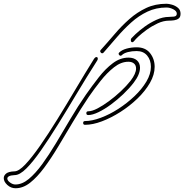

<svg xmlns="http://www.w3.org/2000/svg" viewBox="-319 -745 982 1023"><path d="M225 -461Q220 -461 216.5 -467Q213 -473 217 -478Q255 -520 292 -563.5Q329 -607 370.5 -643.5Q412 -680 460 -702.5Q508 -725 568 -725Q580 -725 597.5 -720Q615 -715 629 -703.5Q643 -692 643 -672Q643 -654 633 -646.5Q623 -639 609 -637Q595 -635 582 -635Q552 -635 521 -620.5Q490 -606 463 -586.5Q436 -567 418.5 -550.5Q401 -534 398 -529Q391 -520 386 -520Q378 -520 378 -532Q378 -537 381 -541Q384 -545 403 -563Q422 -581 450.5 -602Q479 -623 513.5 -639Q548 -655 582 -655Q591 -655 607 -656.5Q623 -658 623 -672Q623 -686 604.5 -695.5Q586 -705 568 -705Q513 -705 466.5 -683Q420 -661 380 -625Q340 -589 304 -547Q268 -505 233 -465Q230 -461 225 -461ZM134 -80Q124 -80 124 -90Q124 -100 134 -100Q171 -100 218 -117.5Q265 -135 311.5 -165Q358 -195 397.5 -232.5Q437 -270 461 -310.5Q485 -351 485 -389Q485 -425 465 -449Q445 -473 409 -473Q384 -473 362.5 -467.5Q341 -462 330 -451Q327 -448 323 -448Q318 -448 314.5 -454Q311 -460 316 -465Q330 -479 355.5 -486Q381 -493 409 -493Q456 -493 480.5 -462Q505 -431 505 -389Q505 -347 480 -303.5Q455 -260 413.5 -220Q372 -180 322.5 -148.5Q273 -117 224 -98.5Q175 -80 134 -80ZM-236 258Q-261 258 -280 240.5Q-299 223 -299 204Q-299 190 -286 179.5Q-273 169 -242 168Q-219 168 -184 131Q-149 94 -105.5 31.5Q-62 -31 -14 -108.5Q34 -186 83.5 -269.5Q133 -353 181 -430Q188 -441 195 -441Q202 -441 202 -432Q202 -426 198 -421Q143 -335 91 -248Q39 -161 -9.5 -83Q-58 -5 -100.5 56Q-143 117 -178.5 152.5Q-214 188 -241 188Q-262 189 -271 194Q-280 199 -280 206Q-280 217 -265.5 227.5Q-251 238 -237 238Q-201 238 -165.5 208.5Q-130 179 -94 129.5Q-58 80 -20.5 17.5Q17 -45 56.5 -112Q96 -179 139 -241Q172 -288 207.5 -333.5Q243 -379 282.5 -408.5Q322 -438 366 -438Q394 -438 410.5 -423.5Q427 -409 427 -384Q427 -348 393 -304Q370 -274 338 -243.5Q306 -213 272 -188Q238 -163 206 -147.5Q174 -132 151 -132Q141 -132 141 -142Q141 -152 151 -152Q171 -152 200 -167Q229 -182 261.5 -206Q294 -230 324.5 -258.5Q355 -287 377 -315Q406 -353 406 -380Q406 -397 395 -406.5Q384 -416 365 -416Q326 -416 288.5 -386.5Q251 -357 217 -314Q183 -271 154 -229Q111 -165 70.5 -97Q30 -29 -8 34.5Q-46 98 -83.5 148.5Q-121 199 -158.5 228.5Q-196 258 -236 258Z"/></svg>

Font: Neonderthaw
Style: Regular
Weight: 400
Designer: Robert E. Leuschke
Foundry: Robert E. Leuschke
Version: Version 1.010; ttfautohint (v1.8.3)